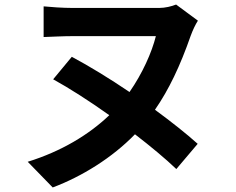

<svg xmlns="http://www.w3.org/2000/svg" viewBox="-20 -758 1040 845"><path d="M296 -508 214 -409C285 -370 374 -313 461 -251C371 -165 250 -92 102 -46L212 67C340 19 473 -63 574 -167C644 -113 708 -60 756 -14L850 -125C800 -170 734 -222 662 -275C723 -363 773 -468 819 -600C829 -627 840 -650 851 -667L755 -738C735 -730 707 -723 680 -723C634 -723 392 -723 301 -723C256 -723 201 -727 172 -730V-595C201 -596 260 -599 301 -599C392 -599 614 -599 666 -599C648 -527 607 -435 550 -353C463 -412 373 -467 296 -508Z"/></svg>

Font: Source Han Sans KR
Style: Bold
Weight: 700
Designer: Ryoko NISHIZUKA 西塚涼子 (kana, bopomofo & ideographs); Paul D. Hunt (Latin, Greek & Cyrillic); Sandoll Communications 산돌커뮤니
Foundry: Adobe
Version: Version 2.004;hotconv 1.0.118;makeotfexe 2.5.65603